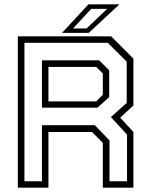

<svg xmlns="http://www.w3.org/2000/svg" viewBox="-20 -868 694 888"><path d="M62.5 0V-700H494L597 -597V-380L536 -324L597 -257.5V0H455.5V-207.5L405.5 -257.5H204V0ZM93 -29.5H174V-289H418.5L486.5 -218.5V-29.5H567.5V-245.5L493 -326.5L566 -392V-583L478.5 -670H93ZM204 -399H425L455.5 -430V-528L425 -558.5H204ZM174 -370V-589H438.5L485 -543V-419L431 -370ZM267 -716 389 -848H532.5L390.5 -716ZM318 -736.5H380.5L475.5 -827H402Z"/></svg>

Font: Tourney Thin Light
Style: Regular
Weight: 300
Version: Version 1.015